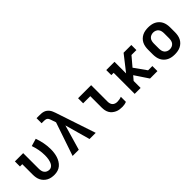

<svg xmlns="http://www.w3.org/2000/svg" viewBox="148 -1715 2703 2703"><g transform="rotate(-45 1500.0 -363.5)"><path d="M304 8Q275 8 246 3Q217 -2 191 -15.5Q165 -29 144 -50Q123 -71 110 -97Q97 -123 92 -152Q87 -181 87 -210V-419H41V-520H206V-210Q206 -188 210.5 -166.5Q215 -145 228 -127.5Q241 -110 261.5 -101.5Q282 -93 304 -93Q324 -93 341 -103.5Q358 -114 368.5 -130.5Q379 -147 385.5 -166Q392 -185 395.5 -204Q399 -223 400.5 -242.5Q402 -262 402 -282Q402 -339 391.5 -395Q381 -451 362 -505L474 -538Q496 -477 508.5 -412.5Q521 -348 521 -282Q521 -248 516.5 -214Q512 -180 502 -148Q492 -116 474 -86Q456 -56 430 -34Q404 -12 371 -2Q338 8 304 8Z M670 0 840 -500 817 -567V-568Q812 -582 806.5 -595Q801 -608 791 -617.5Q781 -627 767 -630.5Q753 -634 739 -634H687V-735H739Q761 -735 782.5 -733.5Q804 -732 824.5 -725.5Q845 -719 862.5 -706Q880 -693 893 -676Q906 -659 914.5 -639Q923 -619 930 -599L1130 0H1007L902 -376L793 0Z M1655 8Q1627 8 1599.5 4Q1572 0 1547 -11.5Q1522 -23 1500.5 -41Q1479 -59 1465.5 -83Q1452 -107 1446.5 -134.5Q1441 -162 1441 -189V-419H1299V-520H1559V-189Q1559 -170 1565 -151Q1571 -132 1584.5 -118.5Q1598 -105 1616.5 -99Q1635 -93 1655 -93Q1676 -93 1697.5 -97Q1719 -101 1739 -109V-8Q1719 0 1697.5 4Q1676 8 1655 8Z M2211 0 2077 -201 2024 -139V0H1906V-419H1860V-520H2024V-289L2205 -520H2359V-419H2261L2145 -282L2274 -101H2359V0Z M2700 8Q2671 8 2641.5 3Q2612 -2 2585.5 -15Q2559 -28 2537.5 -49Q2516 -70 2503 -96Q2490 -122 2484.5 -151.5Q2479 -181 2479 -210V-310Q2479 -339 2484.5 -368.5Q2490 -398 2503 -424Q2516 -450 2537.5 -471Q2559 -492 2585.5 -505Q2612 -518 2641.5 -523Q2671 -528 2700 -528Q2729 -528 2758.5 -523Q2788 -518 2814.5 -505Q2841 -492 2862.5 -471Q2884 -450 2897 -424Q2910 -398 2915.5 -368.5Q2921 -339 2921 -310V-210Q2921 -181 2915.5 -151.5Q2910 -122 2897 -96Q2884 -70 2862.5 -49Q2841 -28 2814.5 -15Q2788 -2 2758.5 3Q2729 8 2700 8ZM2700 -93Q2722 -93 2743 -101.5Q2764 -110 2778 -127Q2792 -144 2797 -166Q2802 -188 2802 -210V-310Q2802 -332 2797 -354Q2792 -376 2778 -393Q2764 -410 2743 -418.5Q2722 -427 2700 -427Q2678 -427 2657 -418.5Q2636 -410 2622 -393Q2608 -376 2603 -354Q2598 -332 2598 -310V-210Q2598 -188 2603 -166Q2608 -144 2622 -127Q2636 -110 2657 -101.5Q2678 -93 2700 -93Z"/></g></svg>

Font: Iosevka HT Extended
Style: Bold
Weight: 700
Width: 7
Monospace: yes
Designer: Belleve Invis
Foundry: Belleve Invis
Version: Version 32.3.0; ttfautohint (v1.8.4)